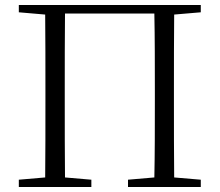

<svg xmlns="http://www.w3.org/2000/svg" viewBox="-20 -745 875 765"><path d="M55 -696 160 -687C161 -590 161 -490 161 -390V-342C161 -231 161 -135 160 -38L55 -29V0H344V-29L239 -38C238 -136 238 -231 238 -342V-390C238 -491 238 -593 239 -691H595C597 -592 597 -491 597 -390V-342C597 -231 597 -135 595 -38L490 -29V0H780V-29L674 -38C673 -136 673 -232 673 -342V-390C673 -490 673 -590 674 -687L780 -696V-725H55Z"/></svg>

Font: Noto Serif JP Light
Style: Regular
Weight: 300
Designer: Ryoko NISHIZUKA 西塚涼子 (kana & ideographs); Frank Grießhammer (Latin, Greek & Cyrillic); Wenlong ZHANG 张文龙 (bopomofo); San
Foundry: Adobe
Version: Version 2.001;hotconv 1.1.0;makeotfexe 2.6.0